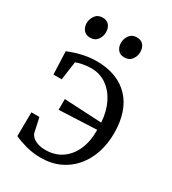

<svg xmlns="http://www.w3.org/2000/svg" viewBox="-190 -878 889 990"><g transform="rotate(30 255.0 -383.0)"><path d="M208.5 10.5Q163 10.5 121.2 -1Q79.5 -12.5 50.5 -26.5L52 -168.5H99.5L118.5 -83Q120.5 -74 130.8 -63.2Q141 -52.5 161 -44.5Q181 -36.5 211.5 -36.5Q266 -36.5 306.5 -63.8Q347 -91 369.5 -141Q392 -191 391 -260L167 -250V-314L390 -302.5Q386 -366.5 361.8 -415.5Q337.5 -464.5 297.8 -492.2Q258 -520 206.5 -520Q182.5 -520 157.2 -515.2Q132 -510.5 117.5 -504L102 -394H53L47.5 -529.5Q84.5 -545.5 127.5 -555.5Q170.5 -565.5 213 -565.5Q276 -565.5 324.8 -546.8Q373.5 -528 407.2 -492.2Q441 -456.5 458.2 -405.2Q475.5 -354 475.5 -289Q475.5 -226.5 457.8 -172Q440 -117.5 405.5 -76.5Q371 -35.5 321.5 -12.5Q272 10.5 208.5 10.5ZM120 -653Q95.5 -653 82 -669.5Q68.5 -686 68.5 -710Q68.5 -734.5 83.5 -755Q98.5 -775.5 127 -775.5H128Q153 -775.5 166 -759Q179 -742.5 179 -718.5Q179 -693.5 164.2 -673.2Q149.5 -653 121 -653ZM323.5 -653Q299 -653 285.8 -669.5Q272.5 -686 272.5 -710Q272.5 -734.5 287.2 -755Q302 -775.5 330.5 -775.5H331.5Q356.5 -775.5 369.8 -759Q383 -742.5 383 -718.5Q383 -693.5 368.2 -673.2Q353.5 -653 324.5 -653Z"/></g></svg>

Font: Merriweather 28pt Light
Style: Regular
Weight: 300
Version: Version 2.100